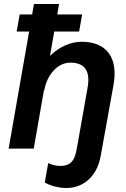

<svg xmlns="http://www.w3.org/2000/svg" viewBox="-20 -740 629 956"><path d="M78 -668 63 -583H125L23 0H148L199 -292L200 -288C214 -370 268 -428 330 -428C407 -428 430 -381 416 -303L366 -20L360 12C349 70 321 88 274 86C254 85 234 79 220 72L203 169C233 186 273 195 301 196C391 200 462 142 481 38L488 0L545 -316C570 -453 510 -532 387 -532C336 -532 280 -511 229 -462L250 -583H374L389 -668H265L274 -720H149L140 -668Z"/></svg>

Font: Fixel Text 20240404 SemiBold
Style: Italic
Weight: 600
Width: 4
Italic angle: -10°
Designer: AlfaBravo + MacPaw
Foundry: Kyrylo Tkachov, Marchela Mozhyna, Serhii Makarenko, Maria Weinstein, Zakhar Kryvoshyya
Version: Version 1.211;Glyphs 3.2 (3225)